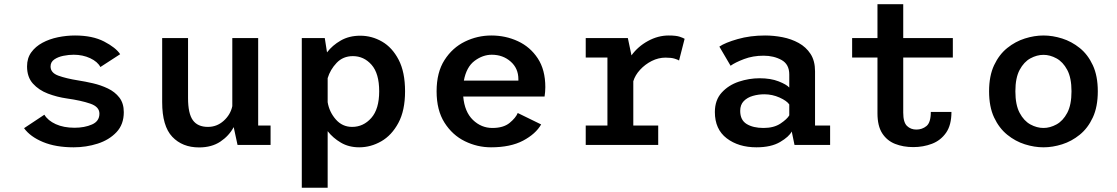

<svg xmlns="http://www.w3.org/2000/svg" viewBox="-20 -678 5223 898"><path d="M324.5 11Q240.5 11 181 -13.8Q121.5 -38.5 92.5 -78.5L187.5 -141.5Q204 -114 241 -97.2Q278 -80.5 328.5 -80.5Q375.5 -80.5 410.2 -95.8Q445 -111 445 -146.5Q445 -178.5 402.5 -193.2Q360 -208 292.5 -217.5Q247 -224 204.2 -240.2Q161.5 -256.5 134 -287Q106.5 -317.5 106.5 -367.5Q106.5 -406 126.2 -433.2Q146 -460.5 178.5 -478Q211 -495.5 251 -503.8Q291 -512 331 -512Q412.5 -512 467 -483.8Q521.5 -455.5 542 -424.5L449.5 -364.5Q436.5 -389.5 401.8 -405.8Q367 -422 324.5 -422Q301.5 -422 276.5 -417Q251.5 -412 234 -400Q216.5 -388 216.5 -367Q216.5 -337.5 252.8 -324.2Q289 -311 345 -302Q377.5 -297 414.5 -288.5Q451.5 -280 484.5 -264.2Q517.5 -248.5 538.2 -221.8Q559 -195 559 -153.5Q559 -96 524.8 -59.8Q490.5 -23.5 436.8 -6.2Q383 11 324.5 11Z M911 11.5Q833 11.5 785.8 -38.2Q738.5 -88 738.5 -200.5V-500H859.5V-219.5Q859.5 -147 882 -115.8Q904.5 -84.5 952.5 -84.5Q994.5 -84.5 1026.2 -113Q1058 -141.5 1066.5 -181.5V-500H1187.5V-91H1245.5V0H1091L1073 -83.5Q1051 -42.5 1010.5 -15.5Q970 11.5 911 11.5Z M1391.5 200V-500H1499L1509.5 -433Q1534.5 -466 1573.8 -488.5Q1613 -511 1665 -511Q1719 -511 1766.8 -483.5Q1814.5 -456 1844.5 -398.5Q1874.5 -341 1874.5 -251Q1874.5 -161 1843.2 -103Q1812 -45 1763 -17Q1714 11 1660 11Q1611.5 11 1574.5 -10.8Q1537.5 -32.5 1512.5 -64.5V200ZM1630.5 -415.5Q1584.5 -415.5 1554.5 -384Q1524.5 -352.5 1512.5 -312.5V-200Q1520 -154.5 1550.5 -119.5Q1581 -84.5 1627 -84.5Q1679.5 -84.5 1716.5 -126.2Q1753.5 -168 1753.5 -251Q1753.5 -334.5 1717.8 -375Q1682 -415.5 1630.5 -415.5Z M2276.5 11Q2212.5 11 2154.2 -17.5Q2096 -46 2059 -104.2Q2022 -162.5 2022 -251Q2022 -339.5 2059 -397.2Q2096 -455 2154.5 -483.5Q2213 -512 2278 -512Q2345 -512 2402.5 -485.2Q2460 -458.5 2495.2 -405Q2530.5 -351.5 2530.5 -270.5Q2530.5 -260 2529.5 -247.8Q2528.5 -235.5 2527 -226.5H2146.5Q2153 -154.5 2192 -117Q2231 -79.5 2283 -79.5Q2334.5 -79.5 2363.5 -103.2Q2392.5 -127 2401.5 -149.5L2511 -96Q2485.5 -51.5 2426.5 -20.2Q2367.5 11 2276.5 11ZM2280 -422Q2238 -422 2199.8 -393.5Q2161.5 -365 2149.5 -301H2404.5V-307.5Q2404.5 -358.5 2368.2 -390.2Q2332 -422 2280 -422Z M2719.5 0V-91H2821V-409H2719.5V-500H2916.5L2933.5 -419Q2963.5 -460.5 3010.5 -486.2Q3057.5 -512 3107.5 -512Q3142.5 -512 3159.8 -506Q3177 -500 3182 -496.5L3156 -395Q3151.5 -398.5 3135.8 -403.5Q3120 -408.5 3093 -408.5Q3059.5 -408.5 3028.2 -392.8Q2997 -377 2973.8 -351.8Q2950.5 -326.5 2942 -298V-91H3058.5V0Z M3518 11Q3434 11 3378.8 -31.2Q3323.5 -73.5 3323.5 -154Q3323.5 -210 3355.5 -245Q3387.5 -280 3435.5 -296Q3483.5 -312 3532.5 -312Q3584.5 -312 3621.5 -297.5Q3658.5 -283 3671.5 -268.5V-329.5Q3671.5 -377.5 3635.2 -397.5Q3599 -417.5 3551.5 -417.5Q3501.5 -417.5 3460 -401.8Q3418.5 -386 3397 -370.5L3344.5 -460Q3371.5 -478.5 3430 -495.2Q3488.5 -512 3558.5 -512Q3599 -512 3640 -504Q3681 -496 3715.5 -477Q3750 -458 3771 -425.8Q3792 -393.5 3792 -344.5V-91H3862.5V0H3696L3683 -63Q3670.5 -38.5 3628.5 -13.8Q3586.5 11 3518 11ZM3551 -79.5Q3599.5 -79.5 3630.5 -100.2Q3661.5 -121 3671.5 -138.5V-189.5Q3660 -206.5 3626 -221.8Q3592 -237 3554.5 -237Q3527 -237 3501 -229.5Q3475 -222 3458.5 -205Q3442 -188 3442 -159.5Q3442 -116.5 3472.2 -98Q3502.5 -79.5 3551 -79.5Z M4084 -148V-409H3965.5V-500H4084V-658.5H4204.5V-500H4436.5V-409H4204.5V-151Q4204.5 -106 4222 -89Q4239.5 -72 4266 -72Q4293 -72 4313.2 -88.5Q4333.5 -105 4333.5 -154.5H4430Q4430 -93 4404.8 -57Q4379.5 -21 4338.8 -5.5Q4298 10 4251.5 10Q4204.5 10 4166.5 -5Q4128.5 -20 4106.2 -54.5Q4084 -89 4084 -148Z M4860.5 11Q4818 11 4773.5 -3Q4729 -17 4691 -47.8Q4653 -78.5 4629.5 -128.5Q4606 -178.5 4606 -251Q4606 -323 4629.5 -373Q4653 -423 4691 -453.5Q4729 -484 4773.5 -498Q4818 -512 4860.5 -512Q4903 -512 4947.5 -498Q4992 -484 5030 -453.5Q5068 -423 5091.2 -373Q5114.5 -323 5114.5 -251Q5114.5 -178.5 5091.2 -128.5Q5068 -78.5 5030 -47.8Q4992 -17 4947.5 -3Q4903 11 4860.5 11ZM4860.5 -79.5Q4891 -79.5 4921.2 -96Q4951.5 -112.5 4971.5 -150Q4991.5 -187.5 4991.5 -251Q4991.5 -314 4971.5 -351.2Q4951.5 -388.5 4921.2 -405Q4891 -421.5 4860.5 -421.5Q4829.5 -421.5 4799.2 -405Q4769 -388.5 4749 -351.2Q4729 -314 4729 -251Q4729 -187.5 4749 -150Q4769 -112.5 4799.2 -96Q4829.5 -79.5 4860.5 -79.5Z"/></svg>

Font: Trispace Medium
Style: Regular
Weight: 500
Designer: Tyler Finck
Foundry: Etcetera Type Company
Version: Version 1.210; ttfautohint (v1.8.3)